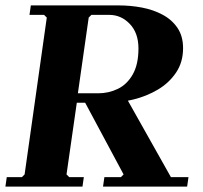

<svg xmlns="http://www.w3.org/2000/svg" viewBox="-23 -690 749 710"><path d="M358 0 363 -35H424L434 -45L285 -323H447L609 -35H674L669 0ZM416 -670Q460 -670 502 -662Q544 -654 578.5 -635.5Q613 -617 633.5 -586.5Q654 -556 654 -512Q654 -460 628 -421.5Q602 -383 560.5 -358.5Q519 -334 470 -322Q421 -310 376 -310H261L223 -45L233 -35H287L282 0H-3L2 -35H58L68 -45L150 -625L140 -635H86L91 -670ZM340 -345Q379 -345 413 -361.5Q447 -378 468 -415Q489 -452 489 -511Q489 -568 457 -601.5Q425 -635 381 -635H315L305 -625L265 -345Z"/></svg>

Font: Brygada 1918
Style: Italic
Weight: 400
Italic angle: -8°
Designer: Mateusz Machalski | Borys Kosmynka | Przemek Hoffer
Foundry: NIEPODLEGLA 2018
Version: Version 3.006